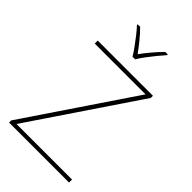

<svg xmlns="http://www.w3.org/2000/svg" viewBox="-279 -1043 1136 1136"><g transform="rotate(45 289.0 -474.5)"><path d="M538 0H36V-18L489 -689H64V-714H526V-696L73 -25H538ZM277 -792Q265 -813 245 -840.5Q225 -868 203.5 -895.5Q182 -923 163 -943V-949H184Q212 -921 239.5 -887Q267 -853 288 -824Q309 -853 337.5 -887Q366 -921 394 -949H415V-943Q397 -923 374.5 -895.5Q352 -868 331.5 -840.5Q311 -813 299 -792Z"/></g></svg>

Font: Noto Sans Myanmar UI Thin
Style: Regular
Weight: 100
Designer: Monotype Design Team
Foundry: Monotype Imaging Inc.
Version: Version 2.103; ttfautohint (v1.8.4.7-5d5b)